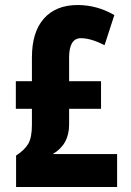

<svg xmlns="http://www.w3.org/2000/svg" viewBox="-20 -744 521 764"><path d="M289 -724Q366 -724 435 -684L396 -564Q342 -592 302 -592Q255 -592 255 -515V-421H382V-311H255V-248Q255 -169 190 -131H446V0H44V-125Q78 -147 92.5 -172Q107 -197 107 -247V-311H43V-421H107V-515Q107 -617 155 -670.5Q203 -724 289 -724Z"/></svg>

Font: Noto Sans Hebrew ExtraCondensed ExtraBold
Style: Regular
Weight: 800
Width: 2
Designer: Monotype Design Team
Foundry: Monotype Imaging Inc.
Version: Version 2.004; ttfautohint (v1.8.4.7-5d5b)